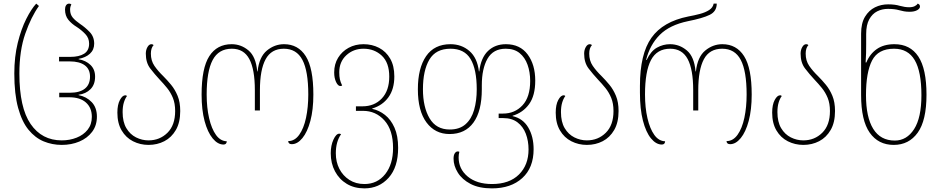

<svg xmlns="http://www.w3.org/2000/svg" viewBox="-20 -790 5194 1060"><path d="M321 10Q268 10 221 -9.5Q174 -29 137.5 -73.5Q101 -118 80 -194.5Q59 -271 59 -384Q59 -477 78 -553.5Q97 -630 125 -685.5Q153 -741 180 -770L195 -757Q152 -697 119.5 -604Q87 -511 87 -384Q87 -196 149 -105.5Q211 -15 321 -15Q365 -15 403 -30Q441 -45 464 -74Q487 -103 487 -145Q487 -195 454.5 -224Q422 -253 363 -253H307V-278H366Q420 -278 448.5 -300.5Q477 -323 477 -367Q477 -408 448 -429.5Q419 -451 365 -451H306V-476H368Q417 -476 444.5 -493.5Q472 -511 472 -549Q472 -580 451 -602Q430 -624 404 -641Q376 -658 357.5 -680.5Q339 -703 339 -738Q339 -752 345 -761Q351 -770 362 -770Q370 -770 374 -765Q367 -753 367 -737Q367 -710 382 -692.5Q397 -675 422 -658Q449 -640 474.5 -614Q500 -588 500 -549Q500 -515 476.5 -493.5Q453 -472 414 -465V-463Q454 -456 479.5 -431.5Q505 -407 505 -367Q505 -323 479.5 -297.5Q454 -272 414 -267V-265Q458 -256 486.5 -226Q515 -196 515 -146Q515 -97 488.5 -62Q462 -27 418 -8.5Q374 10 321 10Z M800 10Q754 10 714.5 -10Q675 -30 651.5 -70Q628 -110 628 -168Q628 -212 642 -238Q656 -264 672 -264Q677 -264 681 -260Q670 -245 663.5 -223Q657 -201 657 -171Q657 -117 677.5 -82.5Q698 -48 731 -31.5Q764 -15 800 -15Q862 -15 904.5 -57Q947 -99 947 -177Q947 -219 934.5 -249.5Q922 -280 902.5 -304Q883 -328 862 -350Q834 -380 809.5 -412Q785 -444 785 -494Q785 -514 794 -530Q803 -546 816 -546Q824 -546 828 -541Q813 -525 813 -494Q813 -455 832.5 -426.5Q852 -398 881 -370Q903 -348 924.5 -322Q946 -296 960.5 -261Q975 -226 975 -177Q975 -114 951 -72.5Q927 -31 887.5 -10.5Q848 10 800 10Z M1214 8Q1182 8 1154 -26Q1126 -60 1109.5 -121.5Q1093 -183 1093 -268Q1093 -414 1135.5 -480Q1178 -546 1259 -546Q1311 -546 1352 -511.5Q1393 -477 1400 -396H1402Q1411 -476 1453.5 -511Q1496 -546 1548 -546Q1626 -546 1668 -480Q1710 -414 1710 -268Q1710 -184 1693.5 -122.5Q1677 -61 1649.5 -27.5Q1622 6 1591 6Q1572 6 1571 -11Q1607 -11 1632 -46Q1657 -81 1669.5 -139.5Q1682 -198 1682 -268Q1682 -398 1649.5 -459.5Q1617 -521 1547 -521Q1478 -521 1446.5 -463Q1415 -405 1415 -292V-180H1387V-292Q1387 -407 1356.5 -464Q1326 -521 1260 -521Q1187 -521 1154 -458.5Q1121 -396 1121 -268Q1121 -196 1134.5 -137.5Q1148 -79 1172.5 -45Q1197 -11 1232 -10Q1231 8 1214 8Z M1992 250Q1936 250 1894.5 225Q1853 200 1829.5 156Q1806 112 1806 56Q1806 13 1821 -19.5Q1836 -52 1853 -52Q1858 -52 1863 -49Q1834 -8 1834 56Q1834 104 1853.5 142Q1873 180 1908.5 203Q1944 226 1992 226Q2063 226 2106.5 171.5Q2150 117 2150 27Q2150 -72 2102.5 -125Q2055 -178 1984 -178H1945V-203H1981Q2047 -203 2088 -246.5Q2129 -290 2129 -367Q2129 -444 2088 -482.5Q2047 -521 1987 -521Q1931 -521 1892 -485Q1853 -449 1853 -391Q1853 -368 1856.5 -352Q1860 -336 1869 -318Q1864 -315 1859 -315Q1846 -315 1835.5 -337Q1825 -359 1825 -390Q1825 -436 1846.5 -471Q1868 -506 1904.5 -526Q1941 -546 1987 -546Q2034 -546 2072.5 -526Q2111 -506 2134 -466.5Q2157 -427 2157 -368Q2157 -298 2124.5 -253Q2092 -208 2035 -191V-189Q2073 -181 2105.5 -155.5Q2138 -130 2158 -85Q2178 -40 2178 26Q2178 133 2125.5 191.5Q2073 250 1992 250Z M2696 250Q2625 250 2578 225.5Q2531 201 2507.5 163Q2484 125 2484 86Q2484 66 2491 56Q2498 46 2507 46Q2512 46 2516 48Q2512 63 2512 79Q2512 143 2562 184.5Q2612 226 2696 226Q2792 226 2845 173.5Q2898 121 2898 35Q2898 -12 2883 -51.5Q2868 -91 2837 -114.5Q2806 -138 2759 -138H2733V-163H2757Q2822 -163 2864.5 -208.5Q2907 -254 2907 -343Q2907 -392 2892.5 -432.5Q2878 -473 2848.5 -497Q2819 -521 2772 -521Q2703 -521 2671.5 -466Q2640 -411 2640 -319V-297Q2640 -177 2594 -113.5Q2548 -50 2462 -50Q2382 -50 2334.5 -114Q2287 -178 2287 -297Q2287 -414 2332.5 -480Q2378 -546 2467 -546Q2528 -546 2571.5 -508.5Q2615 -471 2624 -396H2626Q2635 -471 2674 -508.5Q2713 -546 2773 -546Q2851 -546 2893 -489.5Q2935 -433 2935 -345Q2935 -262 2901 -215Q2867 -168 2810 -151V-149Q2867 -136 2896.5 -86Q2926 -36 2926 34Q2926 136 2863.5 193Q2801 250 2696 250ZM2463 -75Q2517 -75 2550 -104Q2583 -133 2597.5 -183.5Q2612 -234 2612 -297Q2612 -407 2578 -464Q2544 -521 2467 -521Q2386 -521 2350.5 -461Q2315 -401 2315 -297Q2315 -199 2351.5 -137Q2388 -75 2463 -75Z M3220 10Q3174 10 3134.5 -10Q3095 -30 3071.5 -70Q3048 -110 3048 -168Q3048 -212 3062 -238Q3076 -264 3092 -264Q3097 -264 3101 -260Q3090 -245 3083.5 -223Q3077 -201 3077 -171Q3077 -117 3097.5 -82.5Q3118 -48 3151 -31.5Q3184 -15 3220 -15Q3282 -15 3324.5 -57Q3367 -99 3367 -177Q3367 -219 3354.5 -249.5Q3342 -280 3322.5 -304Q3303 -328 3282 -350Q3254 -380 3229.5 -412Q3205 -444 3205 -494Q3205 -514 3214 -530Q3223 -546 3236 -546Q3244 -546 3248 -541Q3233 -525 3233 -494Q3233 -455 3252.5 -426.5Q3272 -398 3301 -370Q3323 -348 3344.5 -322Q3366 -296 3380.5 -261Q3395 -226 3395 -177Q3395 -114 3371 -72.5Q3347 -31 3307.5 -10.5Q3268 10 3220 10Z M3634 8Q3602 8 3574 -26Q3546 -60 3529.5 -124Q3513 -188 3513 -278V-316Q3513 -492 3576.5 -581.5Q3640 -671 3780 -699Q3813 -705 3843.5 -713Q3874 -721 3895 -734.5Q3916 -748 3920 -770H3937Q3937 -727 3898 -708Q3859 -689 3778 -673Q3677 -652 3622.5 -597.5Q3568 -543 3547 -459H3550Q3573 -508 3607 -527Q3641 -546 3679 -546Q3731 -546 3772 -511.5Q3813 -477 3820 -396H3822Q3831 -476 3873.5 -511Q3916 -546 3968 -546Q4046 -546 4088 -480Q4130 -414 4130 -268Q4130 -184 4113.5 -122.5Q4097 -61 4069.5 -27.5Q4042 6 4011 6Q3992 6 3991 -11Q4027 -11 4052 -46Q4077 -81 4089.5 -139.5Q4102 -198 4102 -268Q4102 -398 4069.5 -459.5Q4037 -521 3967 -521Q3897 -521 3866 -463Q3835 -405 3835 -292V-180H3807V-292Q3807 -407 3776.5 -464Q3746 -521 3680 -521Q3607 -521 3574 -458.5Q3541 -396 3541 -268Q3541 -196 3554.5 -137.5Q3568 -79 3592.5 -45Q3617 -11 3652 -10Q3651 8 3634 8Z M4415 10Q4369 10 4329.5 -10Q4290 -30 4266.5 -70Q4243 -110 4243 -168Q4243 -212 4257 -238Q4271 -264 4287 -264Q4292 -264 4296 -260Q4285 -245 4278.5 -223Q4272 -201 4272 -171Q4272 -117 4292.5 -82.5Q4313 -48 4346 -31.5Q4379 -15 4415 -15Q4477 -15 4519.5 -57Q4562 -99 4562 -177Q4562 -219 4549.5 -249.5Q4537 -280 4517.5 -304Q4498 -328 4477 -350Q4449 -380 4424.5 -412Q4400 -444 4400 -494Q4400 -514 4409 -530Q4418 -546 4431 -546Q4439 -546 4443 -541Q4428 -525 4428 -494Q4428 -455 4447.5 -426.5Q4467 -398 4496 -370Q4518 -348 4539.5 -322Q4561 -296 4575.5 -261Q4590 -226 4590 -177Q4590 -114 4566 -72.5Q4542 -31 4502.5 -10.5Q4463 10 4415 10Z M4914 10Q4829 10 4781.5 -57.5Q4734 -125 4734 -266V-604Q4734 -662 4755.5 -697.5Q4777 -733 4810.5 -749.5Q4844 -766 4883 -766Q4921 -766 4947 -758Q4976 -750 4999 -750Q5018 -750 5030 -756Q5042 -762 5046 -770Q5051 -769 5055 -765Q5059 -761 5059 -754Q5059 -742 5043 -733.5Q5027 -725 5002 -725Q4985 -725 4971 -727.5Q4957 -730 4943 -734Q4919 -741 4882 -741Q4850 -741 4823 -727.5Q4796 -714 4779 -683.5Q4762 -653 4762 -602V-546Q4762 -523 4761.5 -497Q4761 -471 4759 -445H4763Q4782 -492 4820.5 -519Q4859 -546 4918 -546Q5005 -546 5050 -478Q5095 -410 5095 -267Q5095 -125 5046.5 -57.5Q4998 10 4914 10ZM4920 -14Q4986 -14 5026.5 -77Q5067 -140 5067 -264Q5067 -395 5030 -458Q4993 -521 4916 -521Q4828 -521 4794.5 -456Q4761 -391 4761 -265Q4761 -143 4801 -78.5Q4841 -14 4920 -14Z"/></svg>

Font: Noto Serif Georgian SemiCondensed Thin
Style: Regular
Weight: 100
Width: 4
Designer: Monotype Design Team, Akaki Razmadze
Foundry: Google LLC
Version: Version 2.003; ttfautohint (v1.8.4.7-5d5b)